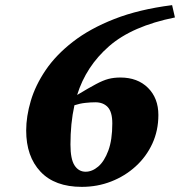

<svg xmlns="http://www.w3.org/2000/svg" viewBox="-20 -713 702 748"><path d="M650.5 -693 661.5 -645Q495 -611.5 405 -533Q315 -454.5 280.5 -343Q326 -370.5 353.8 -385.2Q381.5 -400 402.5 -405.5Q423.5 -411 449 -411Q516 -411 556.5 -370.8Q597 -330.5 597 -265Q597 -204.5 573.5 -153.5Q550 -102.5 508.5 -64.8Q467 -27 413.2 -6Q359.5 15 298.5 15Q193.5 15 137.8 -44.2Q82 -103.5 82 -204.5Q82 -259.5 100 -320.2Q118 -381 158 -440Q198 -499 264 -550.2Q330 -601.5 425.5 -639Q521 -676.5 650.5 -693ZM254.5 -150Q254.5 -93 270.5 -68.5Q286.5 -44 313.5 -44Q339 -44 362.8 -64.2Q386.5 -84.5 402 -126.2Q417.5 -168 417.5 -232Q417.5 -276.5 400 -295.5Q382.5 -314.5 351.5 -314.5Q333.5 -314.5 312.5 -312.2Q291.5 -310 270 -303Q262 -267 258.2 -228.8Q254.5 -190.5 254.5 -150Z"/></svg>

Font: Newsreader Text ExtraBold
Style: Italic
Weight: 800
Italic angle: -17°
Designer: Hugues Gentile
Foundry: Production Type
Version: Version 1.001